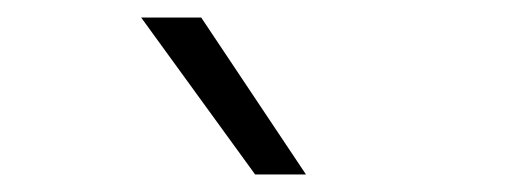

<svg xmlns="http://www.w3.org/2000/svg" viewBox="-20 -828 597 219"><path d="M271 -629 141 -808H209.5L329 -629Z"/></svg>

Font: Encode Sans SmExp Lt
Style: Regular
Weight: 300
Width: 6
Designer: Multiple Designers
Foundry: Impallari Type
Version: Version 3.002; ttfautohint (v1.8.3) -l 8 -r 50 -G 200 -x 14 